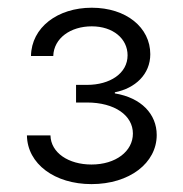

<svg xmlns="http://www.w3.org/2000/svg" viewBox="-20 -825 464 487"><path d="M212 -358C308.6 -358 377.5 -411.6 377.5 -482.6C377.5 -535.5 338.4 -577.1 271.3 -588.1V-590.9C322.8 -600.9 361.2 -636.4 361.2 -687.5C361.2 -755.3 300.1 -805.4 212.7 -805.4C126.4 -805.4 59.7 -755.7 58.6 -682.9H115.1C116.5 -728.3 159.1 -758.2 212.7 -758.2C266.7 -758.2 303.6 -726.9 303.6 -684.7C303.6 -638.8 258.9 -609.7 200.6 -609.7H172.9V-565H200.6C271 -565 317.1 -532.3 317.1 -486.2C317.1 -441.4 273.8 -407.7 212 -407.7C153.8 -407.7 109 -437.5 108 -481.5H48.3C49.4 -409.1 119 -358 212 -358Z"/></svg>

Font: Karasuma Gothic
Style: Light
Weight: 300
Designer: Rasmus Andersson / Ryoko Nishizuka
Foundry: rsms
Version: Version 1.00